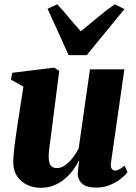

<svg xmlns="http://www.w3.org/2000/svg" viewBox="-20 -859 631 890"><path d="M168.5 11.5Q135.5 11.5 106.8 -1.8Q78 -15 60 -41Q42 -67 41.5 -106Q41.5 -122.5 43.2 -143Q45 -163.5 47.8 -186.2Q50.5 -209 54 -232Q57.5 -255 60.5 -276.5L88.5 -457.5L31 -489.5L36.5 -521.5L231 -545.5L254.5 -530.5L223.5 -287Q221 -265.5 217.8 -242.5Q214.5 -219.5 211.8 -198.2Q209 -177 207.2 -160.5Q205.5 -144 205.5 -135Q205.5 -116 209.2 -104Q213 -92 221.2 -86Q229.5 -80 244 -80Q264 -80 282.8 -93.8Q301.5 -107.5 317.5 -128.2Q333.5 -149 344.5 -170L397 -537.5H556.5L494 -102Q492 -84 498.2 -76.2Q504.5 -68.5 513.5 -68.5Q522.5 -68.5 532.5 -73.5Q542.5 -78.5 557.5 -91L571 -61Q561 -47 540.2 -30.5Q519.5 -14 490.2 -1.8Q461 10.5 425.5 10.5Q384.5 10.5 364.2 -4.8Q344 -20 340.5 -46.5Q340.5 -51 340.8 -58.2Q341 -65.5 342 -74.5Q343 -83.5 344.5 -93.5Q346 -103.5 347.5 -112.5L345.5 -113Q333.5 -90.5 317 -68.5Q300.5 -46.5 278.8 -28.5Q257 -10.5 229.5 0.5Q202 11.5 168.5 11.5ZM298 -603.5 200.5 -818.5 245 -839Q272 -811 299.2 -777.8Q326.5 -744.5 354.5 -714Q394.5 -746 432.8 -778.5Q471 -811 512 -839L557 -817L382 -603.5Z"/></svg>

Font: Merriweather 72pt Black
Style: Italic
Weight: 900
Italic angle: -7.8°
Version: Version 2.101